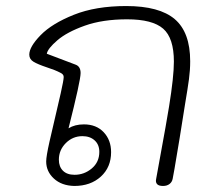

<svg xmlns="http://www.w3.org/2000/svg" viewBox="-20 -616 726 636"><path d="M610 -413Q610 -384 606 -354Q602 -324 593 -271L575 -158Q571 -136 564.5 -95.5Q558 -55 552 -24Q550 -13 541.5 -6.5Q533 0 520 0Q506 0 500.5 -6Q495 -12 497 -22L528 -193L540 -263Q556 -362 556 -412Q556 -490 520.5 -521Q485 -552 401 -552Q320 -552 261 -531Q202 -510 170 -482.5Q138 -455 135 -438L230 -402Q247 -396 247 -374Q247 -349 207 -191Q228 -204 258 -204Q299 -204 323.5 -178Q348 -152 348 -112Q348 -62 314 -31Q280 0 226 0Q184 -1 158.5 -24.5Q133 -48 133 -81Q133 -98 144 -147Q155 -196 167 -246Q171 -262 181 -306.5Q191 -351 191 -361Q191 -370 180 -375Q163 -384 135 -393Q105 -403 91 -411.5Q77 -420 77 -435Q77 -461 114.5 -499.5Q152 -538 224.5 -567Q297 -596 398 -596Q508 -596 559 -552.5Q610 -509 610 -413ZM253 -165Q221 -165 198 -142Q175 -119 175 -87Q175 -64 188.5 -50.5Q202 -37 227 -37Q259 -37 284 -58Q309 -79 309 -113Q309 -137 293.5 -151Q278 -165 253 -165Z"/></svg>

Font: Mali Light
Style: Italic
Weight: 300
Italic angle: -10°
Version: Version 1.000; ttfautohint (v1.6)